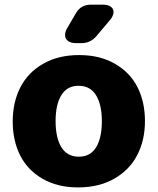

<svg xmlns="http://www.w3.org/2000/svg" viewBox="-20 -798 684 833"><path d="M309.1 -740.2Q330.1 -777.8 375 -777.8H424.8Q447.3 -777.8 460 -769.3Q472.7 -760.7 472.7 -746.1Q472.7 -729.5 457 -710.9L399.9 -643.1Q373.5 -610.8 333 -610.8H310.1Q287.6 -610.8 274.9 -620.4Q262.2 -629.9 262.2 -646Q262.2 -660.6 272 -676.8ZM35.2 -271Q35.2 -354.5 68.4 -419.2Q101.6 -483.9 167.5 -521.5Q233.4 -559.1 323.2 -559.1Q413.6 -559.1 479.2 -521Q544.9 -482.9 576.9 -418.9Q608.9 -355 608.9 -272.9Q608.9 -189.5 575.2 -124.8Q541.5 -60.1 475.1 -22.5Q408.7 15.1 318.8 15.1Q229 15.1 164.1 -22.7Q99.1 -60.5 67.1 -124.5Q35.2 -188.5 35.2 -271ZM221.2 -272.9Q221.2 -200.2 246.3 -159.2Q271.5 -118.2 321.8 -118.2Q372.1 -118.2 397 -158.9Q421.9 -199.7 421.9 -272Q421.9 -343.8 396.7 -384.8Q371.6 -425.8 320.8 -425.8Q271 -425.8 246.1 -385Q221.2 -344.2 221.2 -272.9Z"/></svg>

Font: Jellee Roman
Style: Bold
Weight: 700
Designer: Alfredo Marco Pradil
Foundry: Alfredo Marco Pradil and JAM Design
Version: Version 1.000